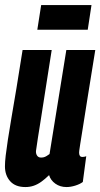

<svg xmlns="http://www.w3.org/2000/svg" viewBox="-22 -746 405 776"><path d="M80.4 10Q40.1 10 19 -13.7Q-2 -37.4 -2 -73.8Q-2 -91 1 -117.2Q4 -143.3 9.8 -181Q15.7 -218.7 24.3 -270.1Q33 -321.5 44.5 -389.5Q56 -457.4 69.3 -544H187Q176.5 -478 168.3 -425Q160 -371.9 153.4 -329.4Q146.8 -286.9 141.4 -252.7Q135.9 -218.5 131.4 -190Q126.9 -161.5 123.4 -135.8Q122.7 -124.9 127.9 -117.1Q133.1 -109.2 143.9 -109.2Q150.3 -109.2 155.5 -110.6Q160.6 -112 166.4 -115.5Q172.2 -119 178.2 -123.4L246.1 -544H363.1Q343.9 -425.4 331.7 -349Q319.5 -272.5 312.6 -228.5Q305.6 -184.4 302.3 -164.2Q299 -143.9 298.4 -137.7Q297.7 -131.5 297.7 -129.2Q297.7 -121.2 300.7 -116.5Q303.6 -111.7 311 -111.7Q313.9 -111.7 318.2 -112.3Q322.5 -112.9 326.6 -114.8L312.7 -10.5Q300.9 -1.6 282.1 4.2Q263.2 10 246.7 10Q220.8 10 201.7 -3.7Q182.6 -17.3 176.4 -38.2Q159.6 -21.9 144.6 -11.2Q129.5 -0.5 114.1 4.7Q98.6 10 80.4 10ZM128.8 -625.8 144.4 -725.6H347.8L332.6 -625.8Z"/></svg>

Font: Georama ExtraCondensed Thin
Style: Italic
Weight: 100
Width: 2
Italic angle: -9°
Designer: Jean-Baptiste Levee
Foundry: Production Type
Version: Version 1.001